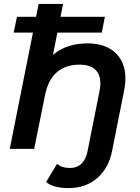

<svg xmlns="http://www.w3.org/2000/svg" viewBox="-20 -762 715 983"><path d="M330 201Q295 201 265 193.5Q235 186 216 170L272 77Q296 98 339 98Q374 98 397 76Q420 54 428 13L489 -293Q503 -358 477.5 -394.5Q452 -431 386 -431Q317 -431 272 -393Q227 -355 211 -277L155 0H30L178 -742H303L251 -481Q288 -512 332.5 -526Q377 -540 427 -540Q496 -540 543.5 -512Q591 -484 611 -429.5Q631 -375 615 -296L554 10Q537 98 478 149.5Q419 201 330 201ZM50 -595 67 -676H517L501 -595Z"/></svg>

Font: MOST Montserrat SemiBold
Style: Italic
Weight: 600
Italic angle: -11.3°
Designer: Julieta Ulanovsky
Foundry: Julieta Ulanovsky
Version: Version 8.000;March 11, 2024;FontCreator 15.0.0.2926 64-bit